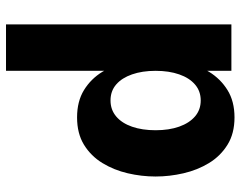

<svg xmlns="http://www.w3.org/2000/svg" viewBox="-100 -686 797 636"><g transform="rotate(-90 298.0 -368.5)"><path d="M534.7 0V-746.6H380.9V0ZM282.7 -101.6Q252 -101.6 230 -120.4Q208 -139.2 196 -172.9Q184.1 -206.5 184.1 -251Q184.1 -295.4 195.8 -329.1Q207.5 -362.8 229.7 -381.6Q252 -400.4 282.7 -400.4Q314 -400.4 335.7 -381.6Q357.4 -362.8 369.1 -329.1Q380.9 -295.4 380.9 -251Q380.9 -206.5 369.1 -172.9Q357.4 -139.2 335.4 -120.4Q313.5 -101.6 282.7 -101.6ZM226.6 10.3Q279.8 10.3 317.1 -12.9Q354.5 -36.1 377.7 -74.2Q400.9 -112.3 411.6 -158.7Q422.4 -205.1 422.4 -251Q422.4 -297.4 411.6 -343.3Q400.9 -389.2 377.7 -427.2Q354.5 -465.3 317.1 -488.3Q279.8 -511.2 226.6 -511.2Q173.3 -511.2 136 -488.3Q98.6 -465.3 75.4 -427.2Q52.2 -389.2 41.5 -343.3Q30.8 -297.4 30.8 -251Q30.8 -205.1 41.5 -158.7Q52.2 -112.3 75.4 -74.2Q98.6 -36.1 136 -12.9Q173.3 10.3 226.6 10.3Z"/></g></svg>

Font: Estedad-VF-FD Black
Style: Regular
Weight: 900
Designer: Amin Abedi
Version: Version 4.000